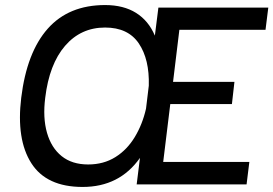

<svg xmlns="http://www.w3.org/2000/svg" viewBox="-20 -730 1082 760"><path d="M64 -343Q86 -523 169 -616.5Q252 -710 396 -710Q469 -710 518.5 -679Q568 -648 593 -589L607 -700H1042L1031 -612H690L665 -406H908L898 -318H654L626 -89H967L956 0H521L534 -105Q453 10 307 10Q164 10 104 -84Q44 -178 64 -343ZM329 -79Q390 -79 436.5 -108Q483 -137 513.5 -187.5Q544 -238 558 -300L569 -391Q572 -495 529.5 -558Q487 -621 396 -621Q300 -621 237.5 -548.5Q175 -476 159 -343Q149 -264 166 -204.5Q183 -145 224 -112Q265 -79 329 -79Z"/></svg>

Font: Haskoy Medium
Style: Italic
Weight: 500
Designer: Ertekin Erdin
Foundry: Ertekin Erdin
Version: Version 2.000; ttfautohint (v1.8.4.7-5d5b)